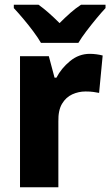

<svg xmlns="http://www.w3.org/2000/svg" viewBox="-20 -786 463 806"><path d="M357 -560Q371 -560 385.5 -558Q400 -556 411 -553L396 -396Q386 -398 372.5 -400Q359 -402 339 -402Q310 -402 283.5 -390Q257 -378 240.5 -350.5Q224 -323 225 -276V0H64V-550H185L209 -460H217Q237 -499 274 -529.5Q311 -560 357 -560ZM152 -606Q140 -627 119.5 -654.5Q99 -682 77 -708Q55 -734 38 -752V-766H142Q164 -750 185 -731.5Q206 -713 230 -689Q254 -713 275.5 -732Q297 -751 320 -766H423V-752Q406 -734 384.5 -708Q363 -682 342.5 -655Q322 -628 309 -606Z"/></svg>

Font: Noto Sans Lao UI SemCond ExtBd
Style: Regular
Weight: 800
Width: 4
Designer: Monotype Design Team
Foundry: Monotype Imaging Inc.
Version: Version 2.000; ttfautohint (v1.8.4.7-5d5b)